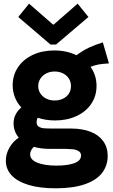

<svg xmlns="http://www.w3.org/2000/svg" viewBox="-20 -808 611 1042"><path d="M11.7 64.5Q11.7 26.9 31.5 -7.3Q51.3 -41.5 82 -61Q53.7 -94.2 53.7 -138.7Q53.7 -167 65.9 -188.7Q78.1 -210.4 95.7 -224.6Q73.2 -249 61 -279.8Q48.8 -310.5 48.8 -345.7Q48.8 -400.4 77.9 -443.4Q106.9 -486.3 158.2 -510.3Q209.5 -534.2 274.4 -534.2Q340.8 -534.2 395 -508.3Q431.2 -534.7 462.9 -549.6Q494.6 -564.5 538.1 -578.1L571.3 -463.9Q535.6 -461.9 514.9 -458Q494.1 -454.1 471.2 -445.3Q503.9 -399.9 503.9 -341.8Q503.9 -287.1 475.3 -244.6Q446.8 -202.1 395.5 -178.2Q344.2 -154.3 279.3 -154.3Q227.5 -154.3 185.1 -168.9Q178.7 -159.2 178.7 -144.5Q178.7 -127.9 190.2 -120.6Q201.7 -113.3 219 -111.8Q236.3 -110.4 270.5 -110.4H369.1Q427.2 -109.9 471.2 -93Q515.1 -76.2 539.8 -42.5Q564.5 -8.8 564.5 39.1Q564 91.8 533.7 130.9Q503.4 169.9 440.4 191.9Q377.4 213.9 282.2 213.9Q195.8 213.9 135 195.6Q74.2 177.2 43 143.6Q11.7 109.9 11.7 64.5ZM365.2 -340.8Q365.2 -363.8 353.8 -381.6Q342.3 -399.4 322 -409.7Q301.8 -419.9 276.4 -419.9Q251 -419.9 230.7 -409.4Q210.4 -398.9 199 -380.9Q187.5 -362.8 187.5 -340.8Q187.5 -318.8 199 -301Q210.4 -283.2 230.7 -272.9Q251 -262.7 276.4 -262.7Q301.8 -262.7 322 -272.5Q342.3 -282.2 353.8 -300Q365.2 -317.9 365.2 -340.8ZM286.1 90.8Q346.7 90.8 383.1 77.6Q419.4 64.5 419.9 36.1Q419.9 20 406.5 12Q393.1 3.9 376.7 2.2Q360.4 0.5 336.9 0H251Q201.7 0 163.6 -11.2Q154.3 -2.4 148.9 8.1Q143.6 18.6 143.6 29.3Q143.6 59.6 183.3 75.2Q223.1 90.8 286.1 90.8ZM267.6 -674.8H271.5L401.4 -788.1L460 -715.8L284.2 -566.4H253.9L79.1 -715.8L137.7 -788.1Z"/></svg>

Font: Reddit Sans Fudge ExtraBold
Style: Regular
Weight: 800
Designer: Stephen Hutchings
Foundry: Reddit
Version: Version 1.011